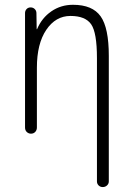

<svg xmlns="http://www.w3.org/2000/svg" viewBox="-20 -550 540 790"><path d="M107.4 0Q97.7 0 90.3 -6.8Q83 -13.7 83 -25.4V-496.1Q83 -505.9 89.4 -512.7Q95.7 -519.5 106 -519.5Q116.2 -519.5 123 -512.7Q129.9 -505.9 129.9 -496.1L130.9 -430.7Q130.9 -429.7 131.8 -429.7Q132.8 -429.7 132.8 -430.7Q152.3 -476.6 191.4 -503.4Q230.5 -530.3 280.3 -530.3Q360.4 -530.3 394 -482.9Q427.7 -435.5 427.7 -320.3V196.3Q427.7 206.1 420.4 212.9Q413.1 219.7 402.8 219.7Q392.6 219.7 385.7 212.9Q378.9 206.1 378.9 196.3V-310.5Q378.9 -416 355 -450.2Q331.1 -484.4 270 -484.4Q209 -484.4 170.4 -427.2Q131.8 -370.1 131.8 -271.5V-25.4Q131.8 -14.6 125 -7.3Q118.2 0 107.4 0Z"/></svg>

Font: Rounded-X Mgen+ 2m light
Style: Regular
Weight: 200
Designer: [Source Han Sans]
Ryoko NISHIZUKA  (kana & ideographs); Paul D. Hunt (Latin, Greek & Cyrillic); Wenlong ZHANG  (bopomofo
Version: Version 1.059.20150602